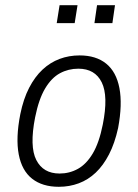

<svg xmlns="http://www.w3.org/2000/svg" viewBox="-20 -710 530 738"><path d="M206 8Q143 8 103.5 -23Q64 -54 52 -116.5Q40 -179 58 -271Q70 -330 92 -372.5Q114 -415 143.5 -442.5Q173 -470 209 -483.5Q245 -497 286 -497Q349 -497 388 -465.5Q427 -434 439 -371.5Q451 -309 434 -218Q421 -159 399 -116.5Q377 -74 348 -46.5Q319 -19 283 -5.5Q247 8 206 8ZM209 -43Q247 -43 279.5 -61Q312 -79 336.5 -120Q361 -161 375 -231Q397 -341 371 -393.5Q345 -446 281 -446Q243 -446 210.5 -428.5Q178 -411 153.5 -370Q129 -329 115 -259Q93 -147 119.5 -95Q146 -43 209 -43ZM343 -621 353 -690H422L412 -621ZM198 -621 209 -690H278L267 -621Z"/></svg>

Font: Nunito Sans 10pt Condensed Light
Style: Italic
Weight: 300
Width: 3
Italic angle: -9°
Designer: Vernon Adams
Foundry: Vernon Adams
Version: Version 3.101;gftools[0.9.27]